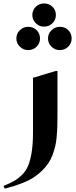

<svg xmlns="http://www.w3.org/2000/svg" viewBox="-110 -836 444 1123"><path d="M79.1 -748Q79.1 -776.9 99.4 -796.4Q119.6 -815.9 147.9 -815.9Q177.2 -815.9 197 -796.6Q216.8 -777.3 216.8 -748Q216.8 -719.7 196.8 -700Q176.8 -680.2 147 -680.2Q119.6 -680.2 99.4 -700.2Q79.1 -720.2 79.1 -748ZM-14.2 -610.8Q-14.2 -639.6 6.3 -659.4Q26.9 -679.2 55.2 -679.2Q84.5 -679.2 104.2 -659.7Q124 -640.1 124 -610.8Q124 -582.5 104 -562.7Q84 -543 54.2 -543Q26.9 -543 6.3 -563Q-14.2 -583 -14.2 -610.8ZM170.9 -610.8Q170.9 -639.6 191.4 -659.4Q211.9 -679.2 240.2 -679.2Q269.5 -679.2 289.3 -659.7Q309.1 -640.1 309.1 -610.8Q309.1 -582.5 288.8 -562.7Q268.6 -543 238.8 -543Q211.4 -543 191.2 -563Q170.9 -583 170.9 -610.8ZM-82 267.1 -89.8 252Q-51.3 235.8 -27.6 222.4Q-3.9 209 19.5 185.8Q43 162.6 55.4 131.6Q67.9 100.6 75.4 53Q83 5.4 83 -60.1V-380.9L215.8 -420.9H226.1V-168Q226.1 -126 225.3 -98.9Q224.6 -71.8 221.7 -38.1Q218.8 -4.4 212.9 19.8Q207 43.9 197.5 70.1Q188 96.2 172.9 118.4Q157.7 140.6 137.2 161.1Q113.8 184.1 86.4 201.9Q59.1 219.7 26.6 232.4Q-5.9 245.1 -26.6 251.5Q-47.4 257.8 -82 267.1Z"/></svg>

Font: Laureen pro
Style: Bold
Weight: 700
Designer: Ahmed zaza
Foundry: zazatype
Version: Version 1.000